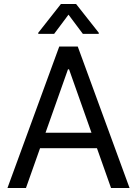

<svg xmlns="http://www.w3.org/2000/svg" viewBox="-20 -940 685 960"><path d="M17.3 0 276.2 -707.2H368.8L627.8 0H535.2L325.3 -593.2H319.8L109.8 0ZM504.1 -276.2V-198.9H141.6V-276.2ZM322.5 -866.7 250.7 -770.7H171.3V-776.2L284.5 -919.9H360.5L473.8 -776.2V-770.7H394.3Z"/></svg>

Font: Pretendard Variable
Style: Regular
Weight: 400
Designer: Base glyphs from Inter by Rasmus Andersson; Hangul glyphs from Noto Sans CJK(Source Han Sans) by Jang Soo-young and Kang
Foundry: Kil Hyung-jin
Version: Version 1.100;FEAKit 1.0